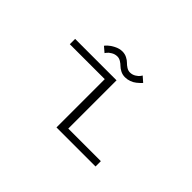

<svg xmlns="http://www.w3.org/2000/svg" viewBox="-109 -965 1267 1267"><g transform="rotate(45 525.0 -331.0)"><path d="M572 -553.5Q549 -553.5 529.8 -563.2Q510.5 -573 499.2 -584.5Q488 -596 472.2 -605.8Q456.5 -615.5 440 -615.5Q418 -615.5 399 -604.2Q380 -593 372 -582L364 -571L327 -602.5Q330 -607.5 343 -620.2Q356 -633 384 -647.8Q412 -662.5 440 -662.5Q463 -662.5 482.5 -652.5Q502 -642.5 513.2 -630.8Q524.5 -619 540.2 -609Q556 -599 572.5 -599Q594.5 -599 613 -610.5Q631.5 -622 639 -633L646.5 -644.5L683.5 -612Q678.5 -606 672 -599.8Q665.5 -593.5 650.5 -581.2Q635.5 -569 614.8 -561.2Q594 -553.5 572 -553.5ZM547 -49.5H851V0H486.5V-450.5H160.5V-500H547Z"/></g></svg>

Font: League Mono Extended UltraLight
Style: Regular
Weight: 200
Width: 9
Designer: Tyler Finck
Foundry: The League of Moveable Type / Tyler Finck
Version: Version 2.210